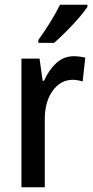

<svg xmlns="http://www.w3.org/2000/svg" viewBox="-20 -786 391 806"><path d="M290 -550Q301 -550 313.5 -548.5Q326 -547 338 -544L327 -444Q318 -447 306.5 -449Q295 -451 285 -451Q234 -451 200.5 -404Q167 -357 168 -281V0H70V-540H146L159 -447H165Q184 -491 215.5 -520.5Q247 -550 290 -550ZM347 -757Q334 -737 309 -708.5Q284 -680 256.5 -652.5Q229 -625 207 -606H141V-618Q167 -654 191 -693Q215 -732 232 -766H347Z"/></svg>

Font: Noto Sans Telugu Condensed Medium
Style: Regular
Weight: 500
Width: 3
Designer: Jelle Bosma - Monotype Design Team
Foundry: Monotype Imaging Inc.
Version: Version 2.005; ttfautohint (v1.8.4.7-5d5b)